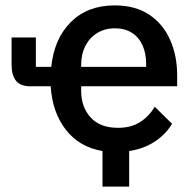

<svg xmlns="http://www.w3.org/2000/svg" viewBox="-20 -552 711 712"><path d="M459 8V140H360V8Q275 -6 224.5 -70.5Q174 -135 168 -232H93Q55 -232 39 -253Q23 -274 23 -311V-413H113V-304H170Q181 -409 243 -470.5Q305 -532 405 -532Q482 -532 533.5 -497.5Q585 -463 611 -404Q637 -345 637 -273V-232H281V-215Q281 -155 316 -116.5Q351 -78 418 -78Q466 -78 499 -99Q532 -120 554 -156L618 -93Q595 -54 554 -27Q513 0 459 8ZM406 -447Q369 -447 340.5 -429.5Q312 -412 296.5 -381.5Q281 -351 281 -311V-304H522V-314Q522 -354 508.5 -384Q495 -414 469 -430.5Q443 -447 406 -447Z"/></svg>

Font: IBM Plex Sans Medium
Style: Regular
Weight: 500
Designer: Mike Abbink, Paul van der Laan, Pieter van Rosmalen
Foundry: Bold Monday
Version: Version 3.201